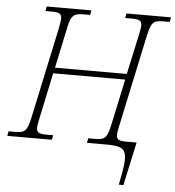

<svg xmlns="http://www.w3.org/2000/svg" viewBox="-79 -770 945 1036"><g transform="rotate(5 393.0 -252.0)"><path d="M603 210Q618 140 622.5 98Q627 56 618.5 35Q610 14 586.5 7Q563 0 523 0H412L417 -25H455Q480 -25 494.5 -30.5Q509 -36 518 -54Q527 -72 535 -109L588 -358H198L145 -108Q142 -92 139.5 -79Q137 -66 137 -58Q137 -37 150 -31Q163 -25 189 -25H227L222 0H-19L-15 -25H22Q47 -25 61.5 -30.5Q76 -36 85 -54Q94 -72 102 -109L208 -606Q211 -622 213 -635Q215 -648 215 -656Q215 -677 202.5 -683Q190 -689 164 -689H127L132 -714H374L369 -689H330Q306 -689 291.5 -683.5Q277 -678 267.5 -660Q258 -642 251 -605L205 -389H594L641 -606Q644 -622 646.5 -635Q649 -648 649 -656Q649 -677 636 -683Q623 -689 597 -689H559L564 -714H805L800 -689H764Q739 -689 724.5 -683.5Q710 -678 701 -660Q692 -642 684 -605L578 -108Q575 -92 572.5 -79Q570 -66 570 -58Q570 -37 582 -31Q594 -25 621 -25H679L628 210Z"/></g></svg>

Font: Noto Serif ExtraLight
Style: Italic
Weight: 200
Italic angle: -12°
Designer: Monotype Design Team
Foundry: Monotype Imaging Inc.
Version: Version 2.014; ttfautohint (v1.8.4.7-5d5b)